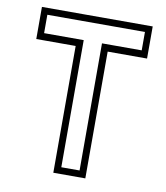

<svg xmlns="http://www.w3.org/2000/svg" viewBox="-80 -767 722 833"><g transform="rotate(10 281.5 -350.0)"><path d="M211 0V-558.5H37.5V-700H525.5V-558.5H352V0ZM241 -29.5H321.5V-589.5H496.5V-670.5H66.5V-589.5H241Z"/></g></svg>

Font: Tourney Light
Style: Regular
Weight: 300
Version: Version 1.015